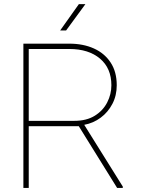

<svg xmlns="http://www.w3.org/2000/svg" viewBox="-20 -926 694 946"><path d="M557.1 0 368.2 -304.2H121.6V0H95.2V-710.9H321.8Q389.6 -710.9 442.4 -687.3Q495.1 -663.6 525.1 -617.9Q555.2 -572.3 555.2 -505.9Q555.2 -455.1 533.7 -414.1Q512.2 -373 476.1 -346.2Q439.9 -319.3 395 -311L585 -6.8V0ZM321.8 -684.6H121.6V-330.6H345.7Q406.7 -330.6 447.3 -356Q487.8 -381.3 508.3 -421.6Q528.8 -461.9 528.8 -505.9Q528.8 -589.8 472.7 -637.2Q416.5 -684.6 321.8 -684.6ZM276.4 -775.9 368.7 -905.8H400.9L305.7 -775.9Z"/></svg>

Font: Vazirmatn RD Thin
Style: Regular
Weight: 100
Designer: Saber Rastikerdar
Foundry: Saber Rastikerdar
Version: Version 32.102